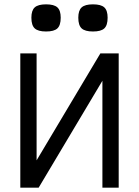

<svg xmlns="http://www.w3.org/2000/svg" viewBox="-20 -864 640 884"><path d="M73.5 0V-618H148.5V0H73.5L442 -618H526.5V0H451.5V-618H526.5L158 0ZM408 -719Q371.5 -719 356 -733.2Q340.5 -747.5 340.5 -782.5Q340.5 -816 356 -830Q371.5 -844 408 -844Q445 -844 460.2 -830Q475.5 -816 475.5 -782.5Q475.5 -747.5 460.2 -733.2Q445 -719 408 -719ZM192 -719Q155.5 -719 140 -733.2Q124.5 -747.5 124.5 -782.5Q124.5 -816 140 -830Q155.5 -844 192 -844Q229 -844 244.2 -830Q259.5 -816 259.5 -782.5Q259.5 -747.5 244.2 -733.2Q229 -719 192 -719Z"/></svg>

Font: Victor Mono Thin
Style: Regular
Weight: 100
Monospace: yes
Designer: Rune Bjørnerås
Version: Version 1.561;gftools[0.9.30]